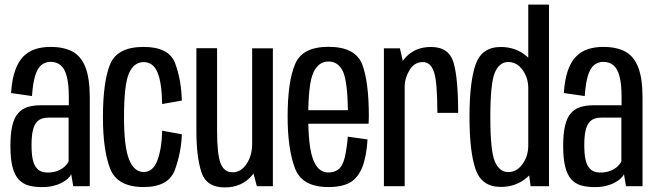

<svg xmlns="http://www.w3.org/2000/svg" viewBox="-20 -805 2835 830"><path d="M161.9 3.8Q188.5 3.8 209.8 -1.3Q231.1 -6.5 247.1 -15.1Q263.1 -23.6 273.4 -33.1Q283.6 -42.5 287.9 -52.1L296.5 0H368.1V-382.7Q368.1 -466.7 349.3 -514.4Q330.5 -562.1 293.1 -582.2Q255.7 -602.2 198.3 -602.2Q162.3 -602.2 132.6 -592.7Q102.8 -583.1 80.8 -560.7Q58.8 -538.2 45.2 -499.7Q31.6 -461.1 27.9 -402.8L118.3 -389.8Q122.1 -446.3 132.3 -478.7Q142.6 -511.1 159.4 -524.3Q176.2 -537.6 198.5 -537.6Q224.2 -537.6 241.8 -523.3Q259.4 -509.1 268.4 -475.7Q277.5 -442.3 277.5 -384.5V-350H157.3Q124.5 -350 99.4 -342.2Q74.3 -334.3 57.7 -314.9Q41.1 -295.4 33.1 -261.3Q25 -227.2 25 -174.3Q25 -119.3 33.9 -84.1Q42.8 -49 60.4 -29.6Q78 -10.3 103.4 -3.2Q128.7 3.8 161.9 3.8ZM185.4 -59.1Q170.6 -59.1 158.1 -64Q145.5 -68.9 135.9 -81.5Q126.2 -94.1 121.2 -117.3Q116.3 -140.4 116.3 -178.1Q116.3 -215.4 121.6 -239Q127 -262.6 136.7 -274.8Q146.4 -287 159.7 -291.7Q173 -296.5 188.6 -296.5H276.6V-107.5Q272.2 -97 260 -85.4Q247.8 -73.9 228.9 -66.5Q210 -59.1 185.4 -59.1Z M600.9 3.6Q709.8 3.6 736.7 -72.2Q763.6 -148 766.1 -224.5L680.9 -240Q679.8 -165 660.9 -113.2Q641.9 -61.4 600.9 -61.4Q559.9 -61.4 538 -115.6Q516.1 -169.8 516.1 -298.4Q516.1 -439.8 537.5 -488.2Q558.9 -536.5 600.9 -536.5Q642.7 -536.5 661.2 -491.1Q679.8 -445.6 680.9 -355.3L766.1 -370.2Q763.6 -461.3 737 -531.7Q710.3 -602.2 600.9 -602.2Q486.5 -602.2 455.7 -526.5Q425 -450.8 425 -298.4Q425 -157.4 455.7 -76.9Q486.5 3.6 600.9 3.6Z M1090.3 0H1159.6V-596.2H1070V-77.2ZM918.4 -596.5H829V-237.5Q829 -129.8 850.1 -62.3Q871.3 5.2 951.3 5.2Q1025.8 5.2 1070.2 -47.5Q1114.7 -100.2 1114.7 -165.4L1070.2 -185.8Q1070.2 -132.9 1046 -96.5Q1021.8 -60.1 985.4 -60.1Q948.5 -60.1 933.4 -99.5Q918.4 -138.8 918.4 -238.6Z M1399.5 3.6V-59.3Q1355 -59.3 1334.1 -114.6Q1312.5 -169.2 1312.5 -300.1Q1312.5 -442.5 1334.5 -490.9Q1356.8 -539.2 1399.7 -539.2Q1444.2 -539.2 1464.3 -492.2Q1482.1 -447.9 1484 -328.6H1302.9V-270.2H1573.4Q1574.5 -285.2 1574.5 -300.7Q1574.5 -452.5 1545.4 -527.8Q1515.4 -602.6 1399.7 -602.6Q1286.2 -602.6 1255.4 -527.1Q1223.4 -451.5 1223.4 -300.5Q1223.4 -163.2 1254.5 -79.2Q1284.4 3.6 1399.5 3.6ZM1399.5 -59.3V3.6Q1459 3.6 1493.6 -16.3Q1527.8 -36.3 1546.6 -83.2Q1564.6 -129.9 1568.8 -202.2L1483.6 -214.3Q1479.6 -166.1 1470.9 -126.4Q1461.5 -87.1 1442.9 -72.8Q1425 -59.3 1399.5 -59.3Z M1870.7 -317.2H1960.6Q1960.6 -464.5 1941 -533.3Q1921.3 -602 1843.3 -602Q1777.2 -602 1736 -559.6Q1694.8 -517.2 1694.8 -447.6L1729.2 -428.1Q1729.2 -466.5 1750.2 -501.6Q1771.1 -536.7 1807.8 -536.7Q1841.8 -536.7 1856.2 -493.3Q1870.7 -450 1870.7 -317.2ZM1639.6 0H1729.4V-505.8L1708.8 -596.2H1639.6Z M2273.8 0H2353.2V-785H2263.6V-77.2ZM2144.7 3.1Q2209.8 3.1 2257 -36.7Q2304.1 -76.5 2304.1 -131.1L2263.6 -175.9Q2263.6 -129.9 2238.6 -95.5Q2213.6 -61.1 2177.3 -61.1Q2138.7 -61.1 2119.1 -107.2Q2099.6 -153.2 2099.6 -299Q2099.6 -445 2119.1 -491Q2138.7 -537 2177.3 -537Q2213.6 -537 2238.6 -503.2Q2263.6 -469.3 2263.6 -423.9L2304.1 -467.1Q2304.1 -521.6 2257 -561.8Q2209.8 -601.9 2144.7 -601.9Q2062.7 -601.9 2036.1 -526.5Q2009.6 -451.2 2009.6 -299.2Q2009.6 -148.1 2036.1 -72.5Q2062.7 3.1 2144.7 3.1Z M2551.4 3.8Q2578 3.8 2599.3 -1.3Q2620.6 -6.5 2636.6 -15.1Q2652.6 -23.6 2662.9 -33.1Q2673.1 -42.5 2677.4 -52.1L2686 0H2757.6V-382.7Q2757.6 -466.7 2738.8 -514.4Q2720 -562.1 2682.6 -582.2Q2645.2 -602.2 2587.8 -602.2Q2551.8 -602.2 2522.1 -592.7Q2492.3 -583.1 2470.3 -560.7Q2448.3 -538.2 2434.7 -499.7Q2421.1 -461.1 2417.4 -402.8L2507.8 -389.8Q2511.6 -446.3 2521.8 -478.7Q2532.1 -511.1 2548.9 -524.3Q2565.7 -537.6 2588 -537.6Q2613.7 -537.6 2631.3 -523.3Q2648.9 -509.1 2657.9 -475.7Q2667 -442.3 2667 -384.5V-350H2546.8Q2514 -350 2488.9 -342.2Q2463.8 -334.3 2447.2 -314.9Q2430.6 -295.4 2422.6 -261.3Q2414.5 -227.2 2414.5 -174.3Q2414.5 -119.3 2423.4 -84.1Q2432.3 -49 2449.9 -29.6Q2467.5 -10.3 2492.9 -3.2Q2518.2 3.8 2551.4 3.8ZM2574.9 -59.1Q2560.1 -59.1 2547.6 -64Q2535 -68.9 2525.4 -81.5Q2515.7 -94.1 2510.7 -117.3Q2505.8 -140.4 2505.8 -178.1Q2505.8 -215.4 2511.1 -239Q2516.5 -262.6 2526.2 -274.8Q2535.9 -287 2549.2 -291.7Q2562.5 -296.5 2578.1 -296.5H2666.1V-107.5Q2661.7 -97 2649.5 -85.4Q2637.3 -73.9 2618.4 -66.5Q2599.5 -59.1 2574.9 -59.1Z"/></svg>

Font: Anybody Thin Condensed
Style: Regular
Weight: 100
Width: 3
Version: Version 1.113;gftools[0.9.25]